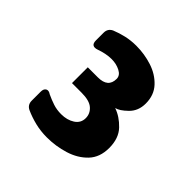

<svg xmlns="http://www.w3.org/2000/svg" viewBox="-110 -918 550 550"><g transform="rotate(45 165.5 -642.5)"><path d="M149 -459Q124 -459 101.5 -464.5Q79 -470 59 -479Q44 -486 44 -503V-539Q44 -551 51 -555Q58 -559 68 -552Q83 -545 98 -540Q113 -535 131 -535Q155 -535 172 -546Q189 -557 189 -577Q189 -595 175 -607.5Q161 -620 129 -620H90V-684H131Q172 -684 172 -719Q172 -733 156.5 -741Q141 -749 122 -749Q110 -749 98 -746.5Q86 -744 75 -740Q52 -732 52 -755V-786Q52 -803 67 -810Q84 -817 103.5 -821.5Q123 -826 145 -826Q178 -826 209 -816Q240 -806 260.5 -784Q281 -762 281 -728Q281 -698 261.5 -679Q242 -660 228 -657Q254 -648 275.5 -625.5Q297 -603 297 -564Q297 -526 275 -503Q253 -480 219 -469.5Q185 -459 149 -459Z"/></g></svg>

Font: Pitagon Sans
Style: Bold
Weight: 700
Designer: Travis Tran
Foundry: Pitagon
Version: Version 1.001; ttfautohint (v1.8.4.7-5d5b);gftools[0.9.26]